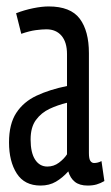

<svg xmlns="http://www.w3.org/2000/svg" viewBox="-20 -566 344 596"><path d="M8 -124Q8 -181 30.5 -215.5Q53 -250 93.5 -269Q134 -288 188 -299V-398Q188 -435 171 -455Q154 -475 124 -475Q111 -475 91.5 -472.5Q72 -470 46 -461L30 -525Q56 -535 83 -540.5Q110 -546 131 -546Q199 -546 227.5 -508Q256 -470 256 -401V-91Q256 -73 260.5 -66.5Q265 -60 272 -60Q284 -60 295 -66L304 -4Q292 3 280 6.5Q268 10 252 10Q227 10 212.5 -1.5Q198 -13 192 -34Q174 -14 153.5 -2Q133 10 106 10Q56 10 32 -27.5Q8 -65 8 -124ZM75 -133Q75 -92 89 -70.5Q103 -49 127 -49Q147 -49 163 -61Q179 -73 188 -87V-247Q159 -240 133.5 -228Q108 -216 91.5 -193.5Q75 -171 75 -133Z"/></svg>

Font: Georama ExtraCondensed
Style: Regular
Weight: 400
Width: 2
Designer: Jean-Baptiste Levee
Foundry: Production Type
Version: Version 1.000